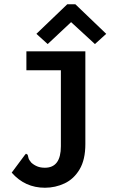

<svg xmlns="http://www.w3.org/2000/svg" viewBox="-20 -706 540 902"><path d="M191 176Q97 176 35 105L96 23L102 16L110 21Q112 29 114 37Q116 45 127 58Q139 69 154.5 75.5Q170 82 191 82Q266 82 266 -19V-376H104V-465H381V-29Q381 44 354 89.5Q327 135 283.5 155.5Q240 176 191 176ZM204 -499 151 -547 296 -686H334L479 -547L426 -499L314 -602Z"/></svg>

Font: Ligconsolata
Style: Bold
Weight: 700
Monospace: yes
Designer: Raph Levien, Cyreal, Brenton Simpson
Foundry: Raph Levien, Cyreal, Google
Version: Version 3.001; ttfautohint (v1.8.2.53-6de2)